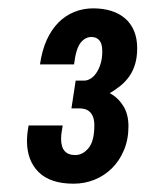

<svg xmlns="http://www.w3.org/2000/svg" viewBox="-20 -754 350 462"><path d="M157.2 -312Q101.1 -312 73 -339.8Q44.9 -367.7 44.9 -415Q44.9 -419.9 45.4 -427.5Q45.9 -435.1 48.8 -452.1H130.9Q127.9 -435.1 127.4 -429Q127 -422.9 127 -419.9Q127 -380.9 161.1 -380.9Q179.2 -380.9 193.1 -397.7Q207 -414.6 207 -452.1Q207 -463.9 204.1 -471.9Q201.2 -480 196.3 -484.6Q191.4 -489.3 185.1 -491.2Q178.7 -493.2 171.9 -493.2H151.9L162.1 -560.1H183.1Q189.9 -560.1 197.5 -564.5Q205.1 -568.8 211.4 -577.9Q217.8 -586.9 221.9 -600.1Q226.1 -613.3 226.1 -630.9Q226.1 -648.9 219 -657Q211.9 -665 200.2 -665Q184.6 -665 173.6 -650.6Q162.6 -636.2 158.2 -599.1H76.2Q81.1 -632.8 92.5 -658Q104 -683.1 120.8 -700Q137.7 -716.8 158.9 -725.3Q180.2 -733.9 204.1 -733.9Q228 -733.9 247.6 -727.8Q267.1 -721.7 281 -709.7Q294.9 -697.8 302.5 -679.7Q310.1 -661.6 310.1 -638.2Q310.1 -616.7 305.2 -600.1Q300.3 -583.5 291.5 -570.8Q282.7 -558.1 270.5 -548.1Q258.3 -538.1 244.1 -529.8Q263.7 -519.5 276.4 -499.5Q289.1 -479.5 289.1 -450.2Q289.1 -418.5 278.3 -392.8Q267.6 -367.2 249.3 -349.1Q231 -331.1 207.3 -321.5Q183.6 -312 157.2 -312Z"/></svg>

Font: Archivo Narrow
Style: Bold Italic
Weight: 700
Italic angle: -8°
Designer: Hector Gatti
Foundry: Hector Gatti
Version: 1.002; ttfautohint (v0.8)